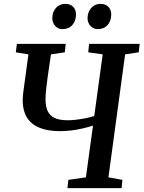

<svg xmlns="http://www.w3.org/2000/svg" viewBox="-20 -969 740 989"><path d="M327.5 0 332 -42.5 422.5 -55.5 459 -322Q434 -314 405 -307.2Q376 -300.5 346.8 -297Q317.5 -293.5 291 -293.5Q238 -293.5 201 -304.8Q164 -316 141 -337Q118 -358 107.5 -387Q97 -416 97 -451.5Q97 -465 98.2 -479.2Q99.5 -493.5 101.5 -506L126.5 -689L61.5 -699.5L67 -743H318.5L314 -699.5L242.5 -689L225 -569Q221 -538.5 217.8 -510Q214.5 -481.5 214.5 -458Q214.5 -422.5 225 -398.2Q235.5 -374 260.5 -361.8Q285.5 -349.5 329 -349.5Q351 -349.5 376.2 -352.8Q401.5 -356 425.2 -361Q449 -366 465.5 -371.5L509 -689L434.5 -699.5L439 -743H699.5L694.5 -699.5L624.5 -689L538.5 -55.5L610.5 -42.5L606.5 0ZM301.5 -819Q279 -819 264 -835.8Q249 -852.5 249.5 -877Q250 -908.5 268.8 -928.8Q287.5 -949 316 -949Q343.5 -949 357.8 -933Q372 -917 371.5 -893.5Q371 -861 352.5 -840Q334 -819 301.5 -819ZM483.5 -819Q461 -819 445.8 -835.8Q430.5 -852.5 431 -877Q432 -908.5 450.5 -928.8Q469 -949 497.5 -949Q524.5 -949 539 -933Q553.5 -917 553 -893.5Q552.5 -861 534 -840Q515.5 -819 483.5 -819Z"/></svg>

Font: Merriweather 28pt Medium
Style: Italic
Weight: 500
Italic angle: -7.8°
Version: Version 2.101